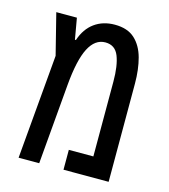

<svg xmlns="http://www.w3.org/2000/svg" viewBox="-95 -680 666 756"><g transform="rotate(15 238.5 -302.0)"><path d="M281 -604Q333 -604 362.5 -577Q392 -550 404.5 -504Q417 -458 417 -400V0H233V-81H333V-386Q333 -451 318 -489Q303 -527 263 -527Q221 -527 196 -478.5Q171 -430 162 -326L134 0H50L87 -425L45 -592H129L144 -506H148Q164 -554 198.5 -579Q233 -604 281 -604Z"/></g></svg>

Font: Noto Sans Hebrew ExtraCondensed
Style: Regular
Weight: 400
Width: 2
Designer: Monotype Design Team
Foundry: Monotype Imaging Inc.
Version: Version 2.004; ttfautohint (v1.8.4.7-5d5b)